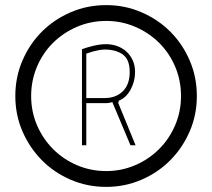

<svg xmlns="http://www.w3.org/2000/svg" viewBox="-20 -726 831 752"><path d="M751 -350Q751 -276 723 -211.5Q695 -147 647 -98.5Q599 -50 534 -22Q469 6 396 6Q322 6 257 -22Q192 -50 144 -98.5Q96 -147 68 -211.5Q40 -276 40 -350Q40 -424 68 -489Q96 -554 144 -602Q192 -650 257 -678Q322 -706 396 -706Q469 -706 534 -678Q599 -650 647 -602Q695 -554 723 -489Q751 -424 751 -350ZM689 -350Q689 -411 666 -465Q643 -519 603 -558.5Q563 -598 509.5 -621Q456 -644 396 -644Q335 -644 281.5 -621Q228 -598 188 -558.5Q148 -519 125 -465Q102 -411 102 -350Q102 -289 125 -235.5Q148 -182 188 -142Q228 -102 281.5 -79Q335 -56 396 -56Q456 -56 509.5 -79Q563 -102 603 -142Q643 -182 666 -235.5Q689 -289 689 -350ZM390 -532Q379 -532 366.5 -529.5Q354 -527 343 -524Q331 -520 318 -516V-342H390Q434 -342 461 -368.5Q488 -395 488 -444Q488 -493 461 -512.5Q434 -532 390 -532ZM443 -323 511 -157H491L420 -326Q409 -323 404 -322.5Q399 -322 394 -322H318V-157H301V-533Q316 -539 332 -543Q346 -547 362 -550Q378 -553 395 -553Q417 -553 437.5 -546Q458 -539 474 -525Q490 -511 499.5 -490.5Q509 -470 509 -444Q509 -407 491.5 -375Q474 -343 446 -332Z"/></svg>

Font: Marvel
Style: Bold
Weight: 700
Designer: Carolina Trebol
Foundry: Carolina Trebol
Version: Version 1.001